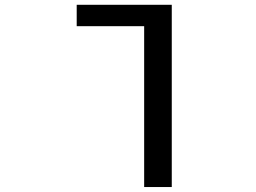

<svg xmlns="http://www.w3.org/2000/svg" viewBox="-20 -542 1040 781"><path d="M678.7 -522.5V218.8H566.4V-435.5H292V-522.5Z"/></svg>

Font: GenEi Gothic M SemiBold
Style: Regular
Weight: 500
Designer: o_tamon (Modified); [Source Han Sans]
Ryoko NISHIZUKA  (kana & ideographs); Paul D. Hunt (Latin, Greek & Cyrillic); Wenl
Version: Version 1.1a;Original Version 1.004